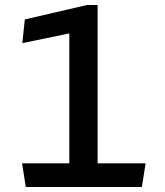

<svg xmlns="http://www.w3.org/2000/svg" viewBox="-20 -750 660 770"><path d="M83.5 0H549L564 -95H371.5V-730H329L79.5 -672L69.5 -577L258 -616V-95H68.5Z"/></svg>

Font: Monaspace Argon Medium
Style: Regular
Weight: 500
Designer: Riley Cran & the Lettermatic Team
Foundry: Lettermatic
Version: Version 1.000 (Monaspace Argon)